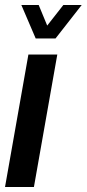

<svg xmlns="http://www.w3.org/2000/svg" viewBox="-23 -744 345 764"><path d="M-3 0 90 -527H205L112 0ZM302 -724 198 -591H119L62 -724H131L179 -608H138L229 -724Z"/></svg>

Font: Archivo ExtraCondensed
Style: Bold Italic
Weight: 700
Width: 2
Italic angle: -10°
Designer: Hector Gatti
Foundry: Omnibus-Type
Version: Version 2.001